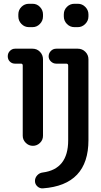

<svg xmlns="http://www.w3.org/2000/svg" viewBox="-20 -780 540 1027"><path d="M377.9 -759.8H396.5Q419.9 -759.8 436.5 -742.7Q453.1 -725.6 453.1 -703.1V-692.4Q453.1 -668.9 436 -651.9Q418.9 -634.8 396.5 -634.8H377.9Q354.5 -634.8 337.9 -651.9Q321.3 -668.9 321.3 -692.4V-703.1Q321.3 -726.6 337.9 -743.2Q354.5 -759.8 377.9 -759.8ZM453.1 -30.3Q453.1 210 209 227.5Q192.4 228.5 179.7 216.8Q167 205.1 167 188Q167 170.9 179.2 157.7Q191.4 144.5 209 142.6Q344.7 125 344.7 -29.3V-429.7Q344.7 -438.5 335.9 -439.5H281.2Q264.6 -439.5 252.4 -451.2Q240.2 -462.9 240.2 -478.5Q240.2 -495.1 252 -507.3Q263.7 -519.5 281.2 -519.5H396.5Q419.9 -519.5 436.5 -502.9Q453.1 -486.3 453.1 -462.9ZM134.8 -759.8H154.3Q177.7 -759.8 193.8 -742.7Q210 -725.6 210 -703.1V-692.4Q210 -668.9 193.4 -651.9Q176.8 -634.8 154.3 -634.8H134.8Q111.3 -634.8 94.7 -651.9Q78.1 -668.9 78.1 -692.4V-703.1Q78.1 -726.6 94.7 -743.2Q111.3 -759.8 134.8 -759.8ZM60.5 -439.5Q43.9 -439.5 32.7 -450.7Q21.5 -461.9 21.5 -479Q21.5 -496.1 33.2 -507.8Q44.9 -519.5 60.5 -519.5H154.3Q177.7 -519.5 193.8 -502.9Q210 -486.3 210 -462.9V-53.7Q210 -31.2 193.8 -15.6Q177.7 0 155.8 0Q133.8 0 117.7 -16.1Q101.6 -32.2 101.6 -53.7V-429.7Q101.6 -438.5 93.8 -439.5Z"/></svg>

Font: Rounded Mgen+ 1mn medium
Style: Regular
Weight: 500
Designer: [Source Han Sans]
Ryoko NISHIZUKA  (kana & ideographs); Paul D. Hunt (Latin, Greek & Cyrillic); Wenlong ZHANG  (bopomofo
Version: Version 1.059.20150602